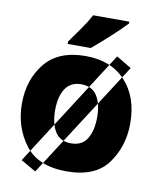

<svg xmlns="http://www.w3.org/2000/svg" viewBox="-88 -835 777 941"><g transform="rotate(10 300.0 -364.5)"><path d="M152 37 77 -6 450 -588 525 -543ZM302 10Q446 10 508 -76Q570 -162 570 -275Q570 -406 497.5 -484.5Q425 -563 298 -563Q163 -563 96.5 -481Q30 -399 30 -280Q30 -164 95 -77Q160 10 302 10ZM300 -129Q246 -129 221 -169Q196 -209 196 -276Q196 -344 222 -383.5Q248 -423 301 -423Q355 -423 380 -383Q405 -343 405 -277Q405 -212 380.5 -170.5Q356 -129 300 -129ZM200 -606H315Q355 -639 404.5 -684.5Q454 -730 479 -757V-766H299Q282 -734 253.5 -693Q225 -652 200 -618Z"/></g></svg>

Font: Noto Sans Mono Extra
Style: Regular
Weight: 800
Designer: Monotype Design Team
Foundry: Monotype Imaging Inc.
Version: Version 1.900